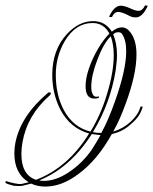

<svg xmlns="http://www.w3.org/2000/svg" viewBox="-40 -602 565 709"><path d="M127 87Q99 87 75 76Q67 78 59 80Q51 82 43 84Q31 86 11 84Q-10 79 -19 74Q-20 73 -20 71Q-20 67 -16 67Q-6 71 13.5 75Q33 79 41 77L66 71Q13 39 13 -36Q13 -46 14 -56Q15 -66 17 -76Q37 -175 138 -260Q139 -261 141 -261Q148 -261 148 -257Q148 -254 143 -249Q61 -177 43 -77Q41 -65 40 -54Q39 -43 39 -33Q39 44 93 62Q211 17 289 -109Q218 -129 182 -199Q153 -257 153 -325Q153 -418 207 -476Q251 -524 304 -524Q349 -524 373 -485Q392 -501 410 -501Q424 -501 435 -490Q464 -461 464 -401Q464 -327 424 -219Q414 -191 402.5 -165Q391 -139 378 -116Q415 -127 443 -153Q471 -179 478 -206Q480 -209 482 -209Q489 -209 486 -205Q477 -172 446 -146Q415 -116 373 -107Q319 -10 249 41Q188 87 127 87ZM294 -116Q332 -178 354 -251Q380 -334 380 -398Q380 -438 369 -468Q342 -442 319 -380Q297 -323 297 -281Q297 -265 302 -255Q306 -245 314 -245Q327 -245 324 -246Q326 -246 326 -244Q326 -238 308 -238Q276 -238 276 -284Q276 -313 288.5 -349.5Q301 -386 321.5 -421Q342 -456 364 -478Q343 -517 302 -517Q239 -517 199 -450Q166 -393 166 -326Q166 -251 196 -195Q230 -132 294 -116ZM334 -111Q348 -136 360.5 -165.5Q373 -195 385 -229Q426 -344 426 -413Q426 -454 411 -476Q407 -483 397 -483Q393 -483 388.5 -482Q384 -481 379 -476L378 -475Q392 -442 392 -399Q392 -386 390.5 -371.5Q389 -357 387 -341Q367 -219 303 -114Q318 -111 334 -111ZM121 66Q165 66 211 36Q261 4 298 -48Q306 -61 314.5 -74.5Q323 -88 331 -103Q323 -104 315 -105Q307 -106 299 -107Q219 18 105 64Q109 65 113 65.5Q117 66 121 66ZM457 -538Q446 -538 429 -548Q418 -553 410 -555.5Q402 -558 397 -558Q382 -558 374 -540Q374 -539 370 -539Q362 -539 363 -541Q382 -581 406 -581Q418 -581 439 -572Q460 -562 471 -562Q486 -562 495 -581Q495 -582 498 -582Q505 -582 505 -579Q484 -534 457 -538Z"/></svg>

Font: Passions Conflict
Style: Regular
Weight: 400
Designer: Robert E. Leuschke
Foundry: Robert E. Leuschke
Version: Version 1.010; ttfautohint (v1.8.3)